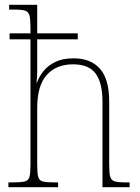

<svg xmlns="http://www.w3.org/2000/svg" viewBox="-20 -780 584 800"><path d="M15 0V-20H33Q68 -20 83.5 -24Q99 -28 103 -44Q107 -60 107 -95V-616H20V-641H107V-663Q107 -698 103 -714.5Q99 -731 85 -735.5Q71 -740 42 -740H18V-760H135V-641H304V-616H135V-482Q135 -457 132 -436H134Q143 -461 161.5 -484Q180 -507 210.5 -522Q241 -537 287 -537Q358 -537 396.5 -493.5Q435 -450 435 -358V-94Q435 -60 439 -44.5Q443 -29 457.5 -24.5Q472 -20 505 -20H520V0H407V-356Q407 -435 378.5 -473.5Q350 -512 284 -512Q215 -512 175 -468Q135 -424 135 -329V-95Q135 -60 139 -44Q143 -28 158 -24Q173 -20 206 -20H222V0Z"/></svg>

Font: Noto Serif Lao SemiCondensed Thin
Style: Regular
Weight: 100
Width: 4
Designer: Monotype Design Team
Foundry: Monotype Imaging Inc.
Version: Version 2.003; ttfautohint (v1.8.4.7-5d5b)